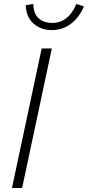

<svg xmlns="http://www.w3.org/2000/svg" viewBox="-20 -943 441 963"><path d="M40 0 189 -700H240L91 0ZM240 -792Q185 -792 148 -825Q111 -858 109 -917L147 -923Q148 -873 174.5 -850.5Q201 -828 242 -828Q323 -828 363 -923L401 -911Q378 -856 336 -824Q294 -792 240 -792Z"/></svg>

Font: Red Hat Text
Style: Italic
Weight: 300
Italic angle: -12°
Designer: Pentagram, MCKL
Foundry: Pentagram, MCKL
Version: Version 1.023